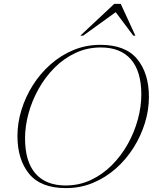

<svg xmlns="http://www.w3.org/2000/svg" viewBox="-20 -955 792 985"><path d="M744 -457.5Q744 -391 723.5 -324.2Q703 -257.5 665.2 -197.5Q627.5 -137.5 574.8 -90.8Q522 -44 457.2 -17Q392.5 10 318.5 10Q189.5 10 129.5 -63.2Q69.5 -136.5 69.5 -257.5Q69.5 -324 90 -390.8Q110.5 -457.5 148.2 -517.5Q186 -577.5 238.8 -624.2Q291.5 -671 356.2 -698Q421 -725 495 -725Q624 -725 684 -651.8Q744 -578.5 744 -457.5ZM108.5 -245Q108.5 -126 162 -64.8Q215.5 -3.5 316.5 -3.5Q386.5 -3.5 446.5 -31.8Q506.5 -60 554.2 -108Q602 -156 635.8 -216.5Q669.5 -277 687.2 -342.5Q705 -408 705 -470Q705 -589 651.8 -650.2Q598.5 -711.5 497 -711.5Q427 -711.5 367 -683.2Q307 -655 259.2 -607Q211.5 -559 177.8 -498.5Q144 -438 126.2 -372.8Q108.5 -307.5 108.5 -245ZM392 -772 566 -935H599.5L674.5 -772H664L573.5 -892.5L406.5 -772Z"/></svg>

Font: Newsreader Display ExtraLight
Style: Italic
Weight: 275
Italic angle: -17°
Designer: Hugues Gentile
Foundry: Production Type
Version: Version 1.002